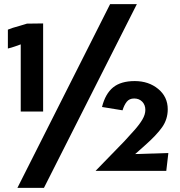

<svg xmlns="http://www.w3.org/2000/svg" viewBox="-20 -823 869 926"><path d="M640 -803H511L64 83H192ZM188 -285V-710L110 -709L77 -699Q36 -688 18 -680V-589Q35 -593 53.5 -599.5Q72 -606 80 -609V-285ZM782 1 792 -85 632 -80 677 -120Q735 -171 762 -209.5Q789 -248 789 -296Q789 -356 743 -394Q697 -432 630 -432Q563 -432 525.5 -401.5Q488 -371 472 -307L571 -291Q579 -317 591.5 -332.5Q604 -348 627 -348Q651 -348 666 -332.5Q681 -317 681 -293Q681 -271 667 -247Q653 -223 628.5 -195.5Q604 -168 580 -142L441 1Z"/></svg>

Font: Geom
Style: Bold
Weight: 700
Version: Version 1.102